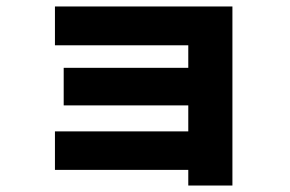

<svg xmlns="http://www.w3.org/2000/svg" viewBox="-20 -571 904 599"><path d="M567.4 -41H151.4V-161.1H567.4V-242.2H178.7V-359.4H567.4V-429.7H151.4V-550.8H705.1V7.8H567.4Z"/></svg>

Font: Pretendard GOV ExtraBold
Style: Regular
Weight: 800
Designer: Base glyphs from Inter by Rasmus Andersson; Hangeul glyphs from Noto Sans CJK(Source Han Sans) by Jang Soo-young and Kan
Foundry: Kil Hyung-jin
Version: Version 1.309